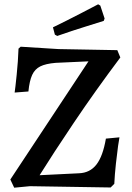

<svg xmlns="http://www.w3.org/2000/svg" viewBox="-20 -868 613 892"><path d="M28 -34 391 -583 238 -576Q192 -572 167 -559.5Q142 -547 129.5 -520Q117 -493 112 -443L48 -438Q51 -457 57.5 -520.5Q64 -584 66 -642L76 -651L252 -640L525 -635L539 -601Q422 -445 323.5 -298.5Q225 -152 164 -54L347 -63Q398 -65 428 -103.5Q458 -142 472 -224L535 -230Q533 -221 528.5 -189.5Q524 -158 518.5 -107.5Q513 -57 511 -14L494 3L119 -3L46 4ZM235 -707 226 -741Q288 -771 352.5 -804.5Q417 -838 436 -848L446 -842L466 -782L462 -771Q444 -765 379 -745Q314 -725 246 -701Z"/></svg>

Font: Alegreya Medium
Style: Regular
Weight: 500
Designer: Juan Pablo del Peral
Foundry: Huerta Tipografica
Version: Version 2.007; ttfautohint (v1.6)